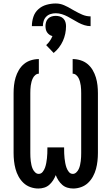

<svg xmlns="http://www.w3.org/2000/svg" viewBox="-20 -1074 640 1102"><path d="M200 8Q177 8 154.5 0Q132 -8 115 -24Q98 -40 86.5 -61Q75 -82 69 -104.5Q63 -127 60.5 -150Q58 -173 58 -196V-539Q58 -562 60.5 -584.5Q63 -607 69.5 -629Q76 -651 88 -671.5Q100 -692 117.5 -706.5Q135 -721 157.5 -728Q180 -735 203 -735V-651Q192 -651 183 -643.5Q174 -636 169 -626Q164 -616 161 -605Q158 -594 156.5 -583Q155 -572 154.5 -561Q154 -550 154 -539V-196Q154 -185 154.5 -173Q155 -161 156.5 -149.5Q158 -138 160.5 -126.5Q163 -115 168 -104Q173 -93 182 -84.5Q191 -76 202 -76Q216 -76 225 -87.5Q234 -99 238.5 -112Q243 -125 245.5 -138.5Q248 -152 249.5 -165.5Q251 -179 251.5 -193Q252 -207 252 -221V-228H348V-221Q348 -207 348.5 -193Q349 -179 350.5 -165.5Q352 -152 354.5 -138.5Q357 -125 361.5 -112Q366 -99 375 -87.5Q384 -76 398 -76Q409 -76 418 -84.5Q427 -93 432 -104Q437 -115 439.5 -126.5Q442 -138 443.5 -149.5Q445 -161 445.5 -173Q446 -185 446 -196V-539Q446 -550 445.5 -561Q445 -572 443.5 -583Q442 -594 439 -605Q436 -616 431 -626Q426 -636 417 -643.5Q408 -651 397 -651V-735Q420 -735 442.5 -728Q465 -721 482.5 -706.5Q500 -692 512 -671.5Q524 -651 530.5 -629Q537 -607 539.5 -584.5Q542 -562 542 -539V-196Q542 -173 539.5 -150Q537 -127 531 -104.5Q525 -82 513.5 -61Q502 -40 485 -24Q468 -8 445.5 0Q423 8 400 8Q383 8 366.5 3Q350 -2 337.5 -13Q325 -24 315.5 -38.5Q306 -53 300 -69Q294 -53 284.5 -38.5Q275 -24 262.5 -13Q250 -2 233.5 3Q217 8 200 8ZM163 -924Q163 -951 171.5 -977Q180 -1003 200 -1021Q220 -1039 246.5 -1046.5Q273 -1054 300 -1054Q325 -1054 348 -1044Q371 -1034 392 -1021L408 -1012Q429 -1000 452 -990Q475 -980 500 -980V-924Q482 -924 464.5 -929.5Q447 -935 431 -943.5Q415 -952 400 -961Q385 -970 369 -978.5Q353 -987 335.5 -992.5Q318 -998 300 -998Q285 -998 270.5 -993.5Q256 -989 245.5 -978.5Q235 -968 230.5 -953.5Q226 -939 226 -924ZM288 -770 245 -815Q257 -826 266 -839Q275 -852 281 -867Q272 -869 264 -874.5Q256 -880 250.5 -888Q245 -896 243 -905.5Q241 -915 241 -924Q241 -936 244.5 -947.5Q248 -959 256.5 -967.5Q265 -976 276.5 -979.5Q288 -983 300 -983Q312 -983 323.5 -979.5Q335 -976 343.5 -967.5Q352 -959 355.5 -947.5Q359 -936 359 -924Q359 -902 354.5 -880.5Q350 -859 341 -839Q332 -819 318.5 -801.5Q305 -784 288 -770Z"/></svg>

Font: Iosevka Curly Medium Extended
Style: Regular
Weight: 500
Width: 7
Monospace: yes
Designer: Belleve Invis
Foundry: Belleve Invis
Version: Version 11.1.0; ttfautohint (v1.8.3)